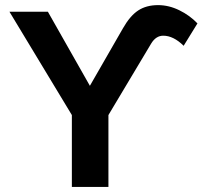

<svg xmlns="http://www.w3.org/2000/svg" viewBox="-20 -734 810 754"><path d="M262.2 0V-282.2L17.1 -688H168L333 -397L462.9 -623Q490.7 -671.9 522.7 -692.9Q554.7 -713.9 600.6 -713.9Q643.1 -713.9 684.1 -693.8Q725.1 -673.8 755.4 -642.1L701.2 -554.2Q661.1 -593.8 621.1 -593.8Q592.3 -593.8 573.7 -563L405.8 -282.2V0Z"/></svg>

Font: Arimo
Style: Bold
Weight: 700
Designer: Steve Matteson
Foundry: Monotype Imaging Inc.
Version: Version 1.33